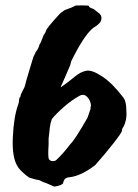

<svg xmlns="http://www.w3.org/2000/svg" viewBox="-20 -664 510 711"><path d="M315 -260Q315 -268 317 -274Q315 -293 302.5 -305.5Q290 -318 274 -309Q245 -293 216.5 -268Q188 -243 172 -223Q166 -207 164.5 -191.5Q163 -176 162 -168Q160 -152 160 -151V-130Q157 -82 161 -75Q165 -68 174 -67.5Q183 -67 188 -71Q213 -94 241 -131Q256 -144 304 -228ZM112 -471Q123 -484 127 -501Q129 -501 135 -517Q141 -533 142 -535Q148 -541 153 -556Q157 -563 181 -590.5Q205 -618 209 -619L220 -627Q249 -637 252.5 -639.5Q256 -642 258 -643Q260 -644 284.5 -644Q309 -644 309 -642Q309 -636 326 -631Q346 -616 349 -613Q362 -599 350 -580Q339 -569 335 -567Q299 -549 244 -438L241 -427Q241 -424 237 -415.5Q233 -407 222 -381Q211 -355 205 -343L207 -342Q233 -360 255.5 -379Q278 -398 299.5 -402Q321 -406 359 -380.5Q397 -355 434 -306Q448 -292 448 -253Q451 -221 437 -194Q431 -186 431.5 -180Q432 -174 399 -132Q366 -90 332 -52Q280 -13 240 -8Q224 -7 219 0.5Q214 8 214 14Q209 23 181 27Q175 25 163.5 19.5Q152 14 145 12Q138 10 131.5 6Q125 2 119 2Q116 2 96 -4Q90 -3 70.5 -20Q51 -37 45 -48Q24 -81 27.5 -156Q31 -231 47 -276Q50 -282 50.5 -292Q51 -302 56 -307Q56 -314 64 -328Q72 -342 73 -348.5Q74 -355 86.5 -396.5Q99 -438 101.5 -446.5Q104 -455 107.5 -461Q111 -467 112 -471Z"/></svg>

Font: Caveat Brush
Style: Regular
Weight: 400
Designer: Pablo Impallari
Foundry: Creative Lab NY
Version: Version 1.096; ttfautohint (v1.3)